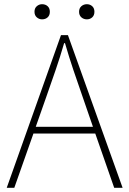

<svg xmlns="http://www.w3.org/2000/svg" viewBox="-20 -893 614 913"><path d="M270 -726H303L563 0H523L433 -258H139L48 0H12ZM150 -290H422L372 -435Q349 -501 329 -560Q309 -619 289 -688H285Q265 -619 244.5 -560Q224 -501 201 -435ZM356 -837Q356 -854 367 -863.5Q378 -873 393 -873Q408 -873 418.5 -863.5Q429 -854 429 -837Q429 -820 418.5 -810.5Q408 -801 393 -801Q378 -801 367 -810.5Q356 -820 356 -837ZM144 -837Q144 -854 155 -863.5Q166 -873 180 -873Q196 -873 206.5 -863.5Q217 -854 217 -837Q217 -820 206.5 -810.5Q196 -801 180 -801Q166 -801 155 -810.5Q144 -820 144 -837Z"/></svg>

Font: Kinto Sans Thin
Style: Regular
Weight: 100
Designer: Authors: Ryoko NISHIZUKA  (kana & ideographs); Paul D. Hunt (Latin, Greek & Cyrillic); Wenlong ZHANG  (bopomofo); Sandol
Foundry: Adobe Systems Incorporated, ookami Inc.
Version: Version 0.001